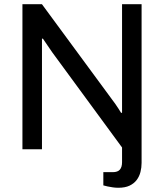

<svg xmlns="http://www.w3.org/2000/svg" viewBox="-20 -706 776 908"><path d="M539.3 182Q527.6 182 514.3 180.2Q501 178.4 489.2 175.8Q477.4 173.2 468.7 170.7V108.2H513.1Q536.5 108.2 546.8 96.3Q557.2 84.4 557.2 61V-8.5L226.1 -459.9Q218.6 -470.5 205.1 -490.6Q191.6 -510.6 183 -523.1H178.5Q178.5 -507.3 178.5 -491.8Q178.5 -476.2 178.5 -459.9V0H86.1V-686H178.4L510.9 -234.1Q516.4 -227.7 524.3 -216Q532.2 -204.4 540.1 -192.5Q547.9 -180.7 552.6 -172.4H557.2Q557.2 -188.2 557.2 -203.3Q557.2 -218.4 557.2 -232.3V-686H649.6V64.5Q649.6 86.6 644.2 107.6Q638.9 128.6 626.2 145.4Q613.5 162.1 592.4 172.1Q571.3 182 539.3 182Z"/></svg>

Font: Archivo SemiBold
Style: Regular
Weight: 600
Designer: Hector Gatti
Foundry: Omnibus-Type
Version: Version 2.001